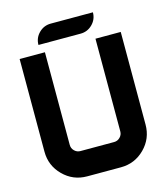

<svg xmlns="http://www.w3.org/2000/svg" viewBox="-127 -977 937 1075"><g transform="rotate(-15 342.0 -439.5)"><path d="M48.8 -195.3V-732.4H195.3V-195.3Q195.3 -175.3 209.7 -160.9Q224.1 -146.5 244.1 -146.5H439.5Q459.5 -146.5 473.9 -160.9Q488.3 -175.3 488.3 -195.3V-732.4H634.8V-195.3Q634.8 -114.3 577.6 -57.1Q520.5 0 439.5 0H244.1Q163.1 0 106 -57.1Q48.8 -114.3 48.8 -195.3ZM512.7 -878.9Q512.7 -838.4 484.1 -809.8Q455.6 -781.2 415 -781.2H170.9Q170.9 -821.8 199.5 -850.3Q228 -878.9 268.6 -878.9Z"/></g></svg>

Font: Audex
Style: Regular
Weight: 400
Designer: GGBotNet
Foundry: GGBotNet
Version: 1.00